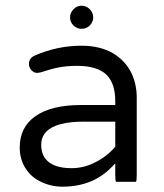

<svg xmlns="http://www.w3.org/2000/svg" viewBox="-20 -666 589 689"><path d="M237.3 -62.5Q175.8 -62.5 148.9 -89.8Q127.9 -110.4 127.9 -146.5Q127.9 -175.3 147 -194.3Q182.1 -229.5 281.2 -229.5H393.6V-139.2Q362.8 -104 321.8 -83.5Q280.8 -62.5 237.3 -62.5ZM468.3 -13.7Q470.7 -20 470.7 -39.1V-315.4Q470.7 -366.7 449.2 -408.7Q427.2 -450.2 384.3 -475.6Q337.9 -502 272.5 -502Q187 -502 106 -467.3Q90.8 -460.9 85.9 -448.7Q84 -442.9 84 -437.5Q84 -432.1 84.5 -429.2Q85 -426.3 86.4 -423.8Q88.4 -418.5 93.3 -413.6Q102.1 -404.3 113.8 -404.3L125.5 -406.2Q163.6 -418.9 191.9 -424.3Q221.2 -429.7 256.8 -429.7Q330.1 -429.7 362.8 -397Q393.6 -366.2 393.6 -302.7V-289.1H269.5Q164.1 -289.1 106.9 -249Q50.8 -209.5 50.8 -136.7Q50.8 -94.7 71.3 -62.3Q91.8 -29.8 127.9 -13.2Q163.6 3.9 204.1 3.9Q313.5 3.9 381.8 -67.4L393.6 -79.6V-39.1Q393.6 -20 396 -13.7ZM314.5 -603.5Q314.5 -620.6 301.8 -633.3Q289.6 -645.5 272.9 -645.5Q255.9 -645.5 243.7 -632.8Q231.4 -620.1 231.4 -603.5Q231.4 -586.9 243.7 -574.7Q255.9 -562.5 272.9 -562.5Q290 -562.5 302.2 -574.7Q314.5 -586.9 314.5 -603.5Z"/></svg>

Font: YuPearl-Light
Style: Light
Weight: 300
Designer: Max Yao
Foundry: Max-Everyday
Version: Version 1.011; ttfautohint (v1.8.3)